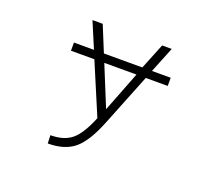

<svg xmlns="http://www.w3.org/2000/svg" viewBox="-124 -696 1248 1100"><g transform="rotate(20 500.0 -146.0)"><path d="M606.4 -315.4H410.2L510.7 -69.3ZM207 -315.4V-365.2H329.1L262.7 -522.5H325.2L389.6 -365.2H624L687.5 -522.5H746.1L682.6 -365.2H796.9V-315.4H663.1L538.1 -2.9Q486.3 128.9 426.8 179.2Q367.2 229.5 263.7 229.5L261.7 179.7Q343.8 179.7 391.1 140.6Q438.5 101.6 481.4 -3.9L349.6 -315.4Z"/></g></svg>

Font: Gen Shin Gothic Monospace Light
Style: Regular
Weight: 300
Designer: [Source Han Sans]
Ryoko NISHIZUKA  (kana & ideographs); Paul D. Hunt (Latin, Greek & Cyrillic); Wenlong ZHANG  (bopomofo
Version: Version 1.002.20150607